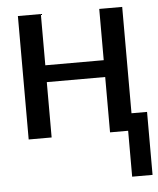

<svg xmlns="http://www.w3.org/2000/svg" viewBox="-50 -527 617 750"><g transform="rotate(-5 259.0 -152.0)"><path d="M518 180H438V0H367V-217H138V0H48V-484H138V-283H367V-484H457V-67H518Z"/></g></svg>

Font: Gamestation Display
Style: Regular
Weight: 400
Designer: Jonas Hecksher
Foundry: Jonas Hecksher, Playtypeª, e-types AS
Version: Version 1.003